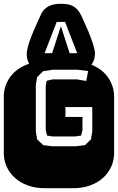

<svg xmlns="http://www.w3.org/2000/svg" viewBox="-22 -993 622 1013"><path d="M255.9 -574.2H382.8L433.1 -565.9L442.9 -618.2L386.2 -625H254.9L205.1 -617.2L173.8 -585.9L167 -544.9V-299.8L173.8 -257.8L206.1 -227.1L254.9 -221.2H377L426.3 -227.1L458 -257.8L464.8 -299.8V-428.2H323.2V-376H413.1V-307.1Q410.6 -299.3 409.7 -292.5Q408.7 -285.6 406.2 -277.8L374 -272.9H255.9L226.1 -277.8L219.2 -309.1V-540L224.1 -566.9ZM364.3 -668.9Q413.6 -668.9 453.6 -654.3Q493.7 -639.6 521.7 -614.3Q549.8 -588.9 564.9 -554.9Q580.1 -521 580.1 -482.9V-186Q580.1 -147.9 564.9 -114Q549.8 -80.1 521.7 -54.7Q493.7 -29.3 453.6 -14.6Q413.6 0 364.3 0H213.9Q164.6 0 124.5 -14.6Q84.5 -29.3 56.4 -54.7Q28.3 -80.1 13.2 -114Q-2 -147.9 -2 -186V-482.9Q-2 -521 13.2 -554.9Q28.3 -588.9 56.4 -614.3Q84.5 -639.6 124.5 -654.3Q164.6 -668.9 213.9 -668.9ZM148.9 -636.2Q133.8 -648.9 126.5 -667.7Q119.1 -686.5 119.1 -707Q119.1 -724.6 126.2 -750Q133.3 -775.4 144.8 -804.4Q156.2 -833.5 170.2 -864.3Q184.1 -895 197.3 -923.3Q211.4 -948.2 235.8 -960.7Q260.3 -973.1 301.3 -973.1Q321.8 -973.1 337.9 -969.7Q354 -966.3 366.7 -958.7Q379.4 -951.2 389.4 -938.7Q399.4 -926.3 408.2 -908.2Q427.7 -866.2 443.4 -829.1Q449.7 -813 456.3 -796.1Q462.9 -779.3 467.8 -763.9Q472.7 -748.5 475.8 -735.1Q479 -721.7 479 -712.4Q479 -662.6 445.3 -636.2ZM299.3 -855 345.2 -712.4H385.3L321.3 -877.4H277.3L213.4 -712.4H252.9Z"/></svg>

Font: Monofett
Style: Regular
Weight: 400
Designer: vernon adams
Foundry: vernon adams
Version: Version 1.000